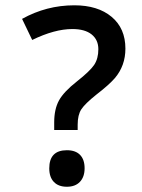

<svg xmlns="http://www.w3.org/2000/svg" viewBox="-20 -695 539 728"><path d="M166.8 -56.6Q166.8 -125.4 233.6 -125.4Q266.4 -125.4 283.6 -107.7Q300.8 -90 300.8 -57.1Q300.8 -24.3 283.1 -5.6Q265.4 13.1 233.6 13.1Q201.7 13.1 184.3 -5.1Q166.8 -23.3 166.8 -56.6ZM274.5 -202.2H185.5V-231Q185.5 -281.1 203.7 -314.2Q221.9 -347.3 271.5 -386.2Q321 -425.2 337 -448.9Q352.9 -472.7 352.9 -508.3Q352.9 -544 327.4 -564.5Q301.8 -584.9 254.3 -584.9Q187.1 -584.9 102.1 -543.5L63.7 -623.4Q156.2 -674.9 261.9 -674.9Q350.9 -674.9 403.2 -631.2Q455.5 -587.5 455.5 -510.6Q455.5 -445.9 415.6 -398.9Q393.3 -373.1 345.3 -336.2Q302.3 -301.8 288.4 -280.6Q274.5 -259.4 274.5 -222.4Z"/></svg>

Font: Khula Semibold
Style: Regular
Weight: 600
Designer: Erin McLaughlin, Steve Matteson
Version: Version 1.000;PS 1.0;hotconv 1.0.72;makeotf.lib2.5.5900; ttf